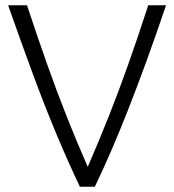

<svg xmlns="http://www.w3.org/2000/svg" viewBox="-20 -713 666 733"><path d="M285 0Q238 -99 195 -202Q152 -305 107.5 -425Q63 -545 11 -693H83Q123 -572 159.5 -469Q196 -366 234 -270Q272 -174 315 -76Q358 -175 395.5 -269.5Q433 -364 469.5 -467Q506 -570 546 -693H614Q573 -572 537.5 -475Q502 -378 470 -296.5Q438 -215 407 -143Q376 -71 342 0Z"/></svg>

Font: Ubuntu Sans Light
Style: Regular
Weight: 300
Designer: Dalton Maag Ltd
Foundry: Dalton Maag Ltd
Version: Version 1.006; ttfautohint (v1.8.4.7-5d5b)